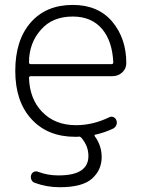

<svg xmlns="http://www.w3.org/2000/svg" viewBox="-20 -576 604 792"><path d="M373 -20.5Q371.1 -20.5 370.1 -18.1Q369.1 -15.6 371.1 -13.7Q399.4 24.4 399.4 72.3Q399.4 125 359.9 160.6Q320.3 196.3 226.6 196.3Q172.9 196.3 125 178.7Q114.3 175.8 109.9 166Q105.5 156.2 108.4 146.5Q111.3 136.7 120.1 132.8Q128.9 128.9 137.7 132.8Q176.8 147.5 218.8 147.5Q220.7 147.5 222.7 147.5Q344.7 147.5 344.7 67.4Q344.7 26.4 316.4 -6.8Q311.5 -12.7 304.7 -12.7Q303.7 -12.7 301.8 -11.7Q293.9 -11.7 290 -11.7Q176.8 -11.7 109.9 -84.5Q43 -157.2 43 -283.2Q43 -410.2 106.4 -482.9Q169.9 -555.7 280.3 -555.7Q384.8 -555.7 443.4 -486.3Q501 -417 501 -315.4Q501 -293.9 485.4 -278.3Q467.8 -261.7 443.4 -261.7H107.4Q99.6 -261.7 99.6 -254.9Q102.5 -168 153.3 -115.2Q206.1 -59.6 293.9 -59.6Q362.3 -59.6 429.7 -91.8Q438.5 -96.7 447.3 -93.3Q456.1 -89.8 460 -80.1Q463.9 -70.3 460 -60.5Q456.1 -50.8 447.3 -45.9Q410.2 -28.3 373 -20.5ZM99.6 -318.4Q99.6 -311.5 107.4 -311.5H439.5Q447.3 -311.5 447.3 -318.4Q447.3 -318.4 447.3 -318.4Q443.4 -405.3 402.3 -455.1Q358.4 -507.8 280.3 -507.8Q197.3 -507.8 150.4 -455.1Q99.6 -399.4 99.6 -318.4Z"/></svg>

Font: Gen Jyuu Gothic P Light
Style: Regular
Weight: 200
Designer: [Source Han Sans]
Ryoko NISHIZUKA  (kana & ideographs); Paul D. Hunt (Latin, Greek & Cyrillic); Wenlong ZHANG  (bopomofo
Version: Version 1.002.20150607